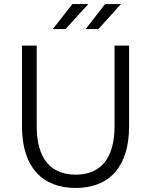

<svg xmlns="http://www.w3.org/2000/svg" viewBox="-20 -926 749 952"><path d="M355 6C520 6 620 -97 620 -299V-700H548V-301C548 -138 477 -60 355 -60C233 -60 162 -138 162 -301V-700H89V-299C89 -97 190 6 355 6ZM405 -782H468L580 -906H501ZM242 -782H305L418 -906H339Z"/></svg>

Font: Chess Sans
Style: Regular
Weight: 400
Designer: Wolf Bōese
Foundry: Wolf Bōese
Version: Version 7.223;Glyphs 3.3 (3306)